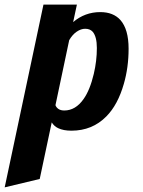

<svg xmlns="http://www.w3.org/2000/svg" viewBox="-111 -557 614 827"><path d="M76.2 -537.1H220.2L204.1 -461.9Q254.9 -504.9 320.8 -504.9Q377 -504.9 407.7 -470.7Q442.9 -430.7 442.9 -347.2Q442.9 -266.6 422.4 -195.8Q396.5 -105.5 347.2 -55.7Q286.6 5.9 196.8 5.9Q162.1 5.9 139.6 -4.9Q122.6 -12.7 111.8 -29.8L60.1 213.9L-90.8 250ZM249 -130.4Q276.4 -168.9 293 -238.8Q306.2 -294.9 306.2 -350.1Q306.2 -399.4 288.1 -420.4Q276.4 -433.1 255.9 -433.1Q237.8 -433.1 219.2 -420.4Q200.7 -407.7 187 -383.8L127.9 -104Q131.3 -94.2 140.9 -87.6Q150.4 -81.1 166 -81.1Q214.4 -81.1 249 -130.4Z"/></svg>

Font: Pattaya
Style: Regular
Weight: 400
Designer: Pablo Impallari / Thai characters Designed by Thanarat Vachiruckul and Suppakit Chalermlarp
Foundry: Pablo Impallari
Version: Version 1.007;September 16, 2023;FontCreator 15.0.0.2934 64-